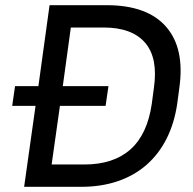

<svg xmlns="http://www.w3.org/2000/svg" viewBox="-20 -720 745 740"><path d="M38 -388H128L171 -700H391Q548 -700 620.5 -616.5Q693 -533 671 -380L663 -320Q652 -245 622 -185.5Q592 -126 544.5 -84.5Q497 -43 433.5 -21.5Q370 0 293 0H73L117 -312H27ZM253 -614 222 -388H398L387 -312H211L179 -86H305Q417 -86 482.5 -144Q548 -202 565 -320L573 -380Q590 -496 539.5 -555Q489 -614 379 -614Z"/></svg>

Font: Retni Sans Medium
Style: Italic
Weight: 500
Italic angle: -8°
Designer: Vitaly Kuzmin
Foundry: ParaType Ltd.
Version: Version 1.00;June 10, 2019;FontCreator 11.5.0.2425 64-bit; t